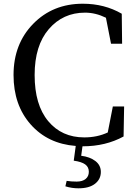

<svg xmlns="http://www.w3.org/2000/svg" viewBox="-20 -770 731 1031"><path d="M424.8 15.6H422.9L416 66.4Q462.9 72.3 492.2 94.7Q521.5 117.2 521.5 153.3Q521.5 192.4 490.2 216.8Q459 241.2 401.4 241.2Q365.2 241.2 331.1 230.5L337.9 201.2Q362.3 205.1 391.6 205.1Q422.9 205.1 439.9 190.9Q457 176.8 457 152.3Q457 127 437.5 112.8Q418 98.6 376 92.8L386.7 13.7Q236.3 2 144.5 -102.1Q52.7 -206.1 52.7 -367.2Q52.7 -534.2 158.2 -642.1Q263.7 -750 424.8 -750Q541 -750 633.8 -696.3L635.7 -535.2H576.2L548.8 -674.8Q493.2 -702.1 436.5 -702.1Q318.4 -702.1 242.2 -613.8Q166 -525.4 166 -367.2Q166 -207 238.8 -119.6Q311.5 -32.2 432.6 -32.2Q502 -32.2 558.6 -58.6L585.9 -198.2H646.5L643.6 -37.1Q546.9 15.6 424.8 15.6Z"/></svg>

Font: GenYoMin TW TTF Medium
Style: Regular
Weight: 500
Version: Version 1.300